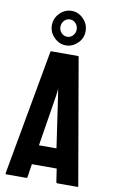

<svg xmlns="http://www.w3.org/2000/svg" viewBox="-101 -983 628 1036"><g transform="rotate(10 213.5 -465.0)"><path d="M6 -5 130 -692Q131 -696 135 -696H280Q284 -696 285 -692L404 -5Q405 0 400 0H289Q285 0 284 -5L273 -78H137L126 -5Q125 0 121 0H10Q6 0 6 -5ZM157 -185H253L212 -466L206 -503L202 -466ZM206 -741Q169 -741 141 -769.5Q113 -798 113 -835Q113 -874 141 -902Q169 -930 206 -930Q242 -930 270 -902Q298 -874 298 -835Q298 -795 269.5 -768Q241 -741 206 -741ZM205 -788Q223 -788 236 -802Q249 -816 249 -835Q249 -855 236 -869Q223 -883 205 -883Q186 -883 173 -869Q160 -855 160 -835Q160 -816 173 -802Q186 -788 205 -788Z"/></g></svg>

Font: Staatliches
Style: Regular
Weight: 400
Designer: Brian LaRossa & Erica Carras
Foundry: Type Brut Foundry
Version: Version 1.000; ttfautohint (v1.8.2) -l 8 -r 50 -G 200 -x 14 